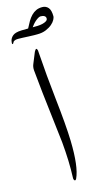

<svg xmlns="http://www.w3.org/2000/svg" viewBox="-151 -901 499 951"><g transform="rotate(-15 98.5 -425.5)"><path d="M215.3 -802.7Q215.3 -796.9 209.7 -785.9Q204.1 -774.9 191.7 -764.2Q179.2 -753.4 160.2 -745.4Q141.1 -737.3 115.2 -737.3Q111.3 -737.3 98.6 -737.3Q85.4 -737.8 69.8 -738.3Q54.2 -739.3 40 -739.7Q25.4 -740.2 18.6 -740.2Q9.3 -740.2 3.9 -738.8Q-1.5 -737.3 -4.4 -735.4Q-7.3 -733.4 -8.5 -730.7Q-9.8 -728 -11.2 -726.1Q-13.2 -722.2 -15.1 -722.2Q-18.1 -722.2 -18.1 -728Q-18.1 -732.9 -16.6 -739.5Q-15.1 -746.1 -11.2 -752.4Q-7.3 -758.8 -0.7 -764.2Q5.9 -769.5 16.1 -772.5Q27.3 -775.9 45.4 -776.4Q63.5 -776.9 78.6 -776.9Q87.9 -795.4 96.9 -810.8Q106 -826.2 116.9 -837.4Q127.9 -848.6 141.4 -855Q154.8 -861.3 172.9 -861.3Q191.9 -861.3 203.6 -847.9Q215.3 -834.5 215.3 -802.7ZM180.2 -801.3Q180.2 -810.1 173.1 -814.7Q166 -819.3 153.8 -819.3Q147.9 -819.3 140.6 -814.9Q133.3 -810.5 126 -804.2Q118.7 -797.9 112.3 -790.3Q106 -782.7 102.1 -776.9Q113.3 -776.9 127 -777.3Q140.6 -777.8 152.3 -780.5Q164.1 -783.2 172.1 -788.3Q180.2 -793.5 180.2 -801.3ZM81.1 -657.2Q92.8 -679.7 97.7 -659.2Q98.6 -652.8 98.6 -646.5Q106.4 -530.3 120.1 -407.2Q135.7 -268.6 138.2 -185.1Q141.6 -51.8 115.7 3.4Q109.9 14.2 104 6.8Q100.6 1 101.6 -7.3Q105 -87.4 95.7 -189Q94.7 -200.7 85.9 -272.9Q60.5 -484.4 53.2 -569.3Q51.8 -586.9 58.6 -602.1Z"/></g></svg>

Font: Simplified Naskh
Style: Regular
Weight: 400
Designer: SIL International
Foundry: Arabeyes
Version: 1.02_alpha